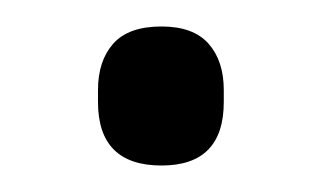

<svg xmlns="http://www.w3.org/2000/svg" viewBox="-20 -333 239 145"><path d="M102 -208Q54 -208 54 -256V-265Q54 -287 65.5 -300Q77 -313 102 -313Q126 -313 137.5 -300Q149 -287 149 -265V-256Q149 -208 102 -208Z"/></svg>

Font: Sofia Sans Cond
Style: Regular
Weight: 400
Width: 3
Designer: Botio Nikoltchev, Ani Petrova
Foundry: lettersoup
Version: Version 4.100; ttfautohint (v1.8.3)